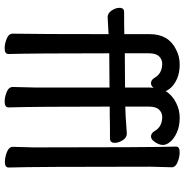

<svg xmlns="http://www.w3.org/2000/svg" viewBox="-4 -750 771 802"><g transform="rotate(90 381.0 -348.5)"><path d="M346.2 -605Q337.4 -593.8 327.1 -594.2Q314 -594.2 305.2 -607.9Q287.1 -641.1 245.1 -641.1Q228 -641.1 215.1 -628.2Q202.1 -615.2 202.1 -585V-484.9L345.2 -485.8V-588.9Q345.2 -597.2 346.2 -605ZM403.8 17.1Q384.8 17.1 363.8 8.5Q342.8 0 342.8 -17.1L345.2 -116.2V-420.9L202.1 -419.9Q202.1 -105 205.1 1Q205.1 17.1 181.2 17.1Q162.1 17.1 141.1 8.5Q120.1 0 120.1 -17.1Q122.1 -116.2 122.1 -417L50.8 -413.1Q34.7 -413.1 23.4 -429.9Q12.2 -446.8 12.2 -462.9Q12.2 -481.9 29.8 -481.9Q104 -481.9 122.1 -482.9V-588.9Q122.1 -668 187 -699.2Q215.8 -714.4 250 -714.1Q284.2 -713.9 309.6 -702.4Q335 -690.9 348.1 -674.8Q356.9 -665 359.9 -654.8Q376 -682.6 409.2 -699.2Q439 -714.4 472.9 -714.1Q506.8 -713.9 532.5 -702.4Q558.1 -690.9 571.5 -675Q585 -659.2 585 -644Q585 -628.9 573.5 -611.6Q562 -594.2 549.8 -594.2Q536.6 -594.2 527.8 -607.9Q509.8 -641.1 467.8 -641.1Q450.7 -641.1 437.7 -628.2Q424.8 -615.2 424.8 -585V-486.8Q450.7 -486.8 537.1 -493.2Q554.2 -493.2 565.2 -476.1Q576.2 -459 576.2 -442.9Q576.2 -422.9 558.1 -422.9Q475.1 -422.9 461.9 -421.9H424.8Q424.8 -105 428.2 1Q427.7 17.1 403.8 17.1ZM655.8 16.1Q636.7 16.1 614.7 7.6Q592.8 -1 592.8 -17.1L595.2 -105Q595.2 -591.8 591.8 -699.2Q591.8 -714.4 616.2 -713.9Q635.3 -713.9 656.7 -705.3Q678.2 -696.8 678.2 -681.2L675.8 -591.8Q675.8 -105 679.2 1Q678.7 16.1 655.8 16.1Z"/></g></svg>

Font: LXGW WenKai Screen R
Style: Regular
Weight: 400
Designer: Fontworks Inc.
Version: Version 1.235;May 31, 2022